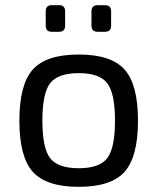

<svg xmlns="http://www.w3.org/2000/svg" viewBox="-20 -710 608 743"><path d="M180 -690H209Q232 -690 232 -666V-611Q232 -587 209 -587H180Q157 -587 157 -611V-666Q157 -690 180 -690ZM358 -690H386Q410 -690 410 -666V-611Q410 -587 386 -587H358Q334 -587 334 -611V-666Q334 -690 358 -690ZM285 -499Q410 -499 462 -441Q514 -383 514 -243Q514 -103 462 -45Q410 13 285 13Q159 13 107 -45Q55 -103 55 -243Q55 -383 107 -441Q159 -499 285 -499ZM285 -427Q204 -427 174 -388Q144 -349 144 -243Q144 -137 174 -98Q204 -59 285 -59Q365 -59 395 -98Q425 -137 425 -243Q425 -349 395 -388Q365 -427 285 -427Z"/></svg>

Font: Exo 2
Style: Regular
Weight: 400
Designer: Natanael Gama
Version: Version 1.001;PS 001.001;hotconv 1.0.70;makeotf.lib2.5.58329